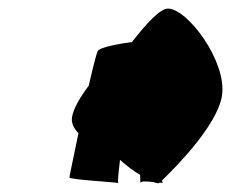

<svg xmlns="http://www.w3.org/2000/svg" viewBox="-20 -735 555 448"><path d="M148 -461C146 -448 152 -436 163 -424C152 -370 142 -324 142 -321C141 -316 248 -310 256 -308C254 -311 257 -337 260 -362C276 -348 291 -336 307 -327C307 -316 307 -308 309 -308C306 -313 325 -312 339 -310C345 -307 351 -307 351 -308C351 -308 352 -308 352 -309C356 -309 358 -308 360 -308C359 -309 359 -311 358 -314C385 -340 487 -441 498 -512C510 -592 417 -715 372 -715C354 -715 323 -682 288 -637C259 -633 213 -625 208 -616C206 -613 197 -579 187 -535C166 -507 151 -481 148 -461Z"/></svg>

Font: Ampere
Style: SCUltCndIta
Weight: 400
Version: Version 1